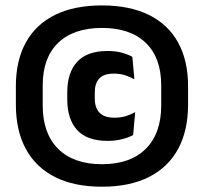

<svg xmlns="http://www.w3.org/2000/svg" viewBox="-20 -673 752 708"><path d="M356 15.5Q253.5 15.5 182.8 -20.2Q112 -56 75.2 -123.8Q38.5 -191.5 38.5 -287.5V-355Q38.5 -449.5 75.2 -516.2Q112 -583 182.8 -618Q253.5 -653 356 -653Q458 -653 529 -618Q600 -583 636.8 -516.2Q673.5 -449.5 673.5 -355V-287.5Q673.5 -191.5 636.8 -123.8Q600 -56 529 -20.2Q458 15.5 356 15.5ZM377 -153.5Q300.5 -153.5 264.2 -193.8Q228 -234 228 -307V-333Q228 -405 264.5 -445Q301 -485 376.5 -485Q405.5 -485 428.8 -478.8Q452 -472.5 468 -463.5L475.5 -380.5Q460 -389.5 441.5 -395.5Q423 -401.5 399.5 -401.5Q362.5 -401.5 346 -383.5Q329.5 -365.5 329.5 -332.5V-309.5Q329.5 -275.5 347.2 -257.2Q365 -239 402 -239Q425.5 -239 444 -244.8Q462.5 -250.5 478.5 -259.5L471 -175Q454.5 -166 430.2 -159.8Q406 -153.5 377 -153.5ZM356 -67.5Q460.5 -67.5 517.5 -124.2Q574.5 -181 574.5 -284V-358.5Q574.5 -460 517.5 -515Q460.5 -570 356 -570Q251.5 -570 194.5 -515Q137.5 -460 137.5 -358.5V-284Q137.5 -181 194.5 -124.2Q251.5 -67.5 356 -67.5Z"/></svg>

Font: Anek Tamil Medium
Style: Bold
Weight: 700
Version: Version 1.003